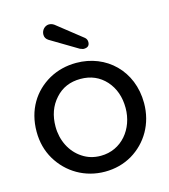

<svg xmlns="http://www.w3.org/2000/svg" viewBox="-133 -1025 1010 1146"><g transform="rotate(-15 372.0 -452.0)"><path d="M315 -904C307 -911 294 -920 277 -920C252 -920 229 -898 229 -869C229 -853 236 -841 250 -832L419 -731C426 -730 432 -725 440 -725C465 -725 477 -736 477 -758C477 -770 472 -780 463 -787ZM374 16C436 16 492 1 542 -28C641 -87 704 -192 704 -320C704 -520 559 -656 374 -656C313 -656 257 -642 206 -614C105 -557 40 -455 40 -320C40 -256 55 -199 85 -148C145 -47 251 16 374 16ZM374 -82C331 -82 294 -93 261 -115C195 -158 157 -235 157 -320C157 -388 177 -445 218 -490C258 -535 310 -557 374 -557C437 -557 489 -535 530 -490C570 -445 590 -388 590 -320C590 -191 503 -82 374 -82Z"/></g></svg>

Font: Dongle
Style: Regular
Weight: 400
Designer: Yanghee Ryu
Foundry: Yanghee Ryu
Version: Version 2.000